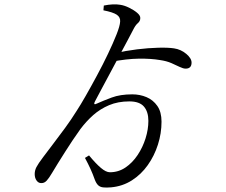

<svg xmlns="http://www.w3.org/2000/svg" viewBox="-20 -812 1040 882"><path d="M490.5 48.6Q468 50.5 453.8 48.8Q439.6 47.2 430.9 38.9Q422.2 30.6 415.8 14.1Q406.3 -12.7 395.8 -35.7Q385.3 -58.7 370.3 -86.6L389 -98.1Q419.9 -60.6 443.5 -40.7Q467 -20.7 484.8 -20.7Q524.1 -20.7 556.3 -42.5Q588.6 -64.3 612.1 -99.7Q635.7 -135 648.7 -176.5Q661.6 -217.9 661.6 -256.9Q661.6 -298.6 641.2 -322.4Q620.8 -346.2 574.2 -346.2Q522.2 -346.2 481.4 -329Q440.6 -311.8 408.3 -283.3Q376.1 -254.7 349.3 -218.9Q331.9 -195 313.8 -167.8Q295.7 -140.7 278.6 -113.6Q261.5 -86.5 246.1 -61.9Q230.8 -37.3 218.9 -17.2Q205.7 5.3 195 17.2Q184.4 29.1 170.8 29.1Q157.1 29.9 148.2 17.6Q139.4 5.4 139.4 -12.4Q139.4 -28.6 147.2 -44.1Q155.1 -59.6 178.8 -91Q197.1 -115.7 223.6 -150.2Q250.2 -184.7 278.9 -224.1Q307.7 -263.5 332.1 -302.7Q349.1 -328.5 373.7 -371.6Q398.3 -414.6 425.5 -465.2Q452.8 -515.7 476.2 -564.9Q499.7 -614.2 515.2 -653.4Q530.8 -692.5 531.9 -712.8Q533.6 -732.8 516.4 -744.4Q499.2 -755.9 455.1 -764.6L456.9 -786.5Q477.5 -790.8 497 -791.8Q516.5 -792.8 532.4 -790Q551.6 -787.2 573.3 -776.5Q594.9 -765.9 609.7 -753.5Q624.5 -741.1 624.5 -729.4Q624.5 -715 613.2 -705.7Q601.9 -696.4 590.3 -672.5Q583.3 -658.3 566.3 -626.9Q549.4 -595.4 527.7 -554.8Q506 -514.2 484 -473.1Q461.9 -432.1 443.8 -398.1Q425.6 -364 416.2 -346.1Q411.8 -338 413.5 -334.5Q415.2 -330.9 425.7 -336.5Q453.8 -349.2 493 -363.9Q532.3 -378.6 587.5 -378.6Q622.6 -378.6 653 -365.8Q683.5 -352.9 702.7 -325.4Q722 -297.8 722 -252.9Q722 -199.5 705.5 -147.8Q689 -96.1 658.8 -53.5Q628.6 -10.8 585.9 16.5Q543.1 43.8 490.5 48.6ZM832.8 -496.7Q821.7 -496.7 805.6 -504.5Q789.4 -512.3 767.6 -522Q745.7 -531.7 715.2 -536.1Q672.9 -543.3 617.2 -542.5Q561.4 -541.7 492.4 -528.3L508.7 -567.6Q557.5 -578.9 609.5 -585.3Q661.5 -591.7 707.1 -592.8Q752.7 -594 779.7 -589.8Q810.9 -585.2 835.4 -564.7Q860 -544.2 860 -524.5Q860 -496.7 832.8 -496.7Z"/></svg>

Font: Noto Serif HK ExtraLight
Style: Regular
Weight: 200
Designer: Ryoko NISHIZUKA 西塚涼子 (kana & ideographs); Frank Grießhammer (Latin, Greek & Cyrillic); Wenlong ZHANG 张文龙 (bopomofo); San
Foundry: Adobe
Version: Version 2.002-H1;hotconv 1.1.0;makeotfexe 2.6.0